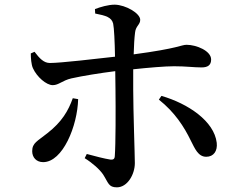

<svg xmlns="http://www.w3.org/2000/svg" viewBox="-20 -774 1040 823"><path d="M798 -171C815 -138 829 -102 864 -102C896 -102 913 -127 909 -162C898 -255 786 -330 672 -363L661 -347C729 -293 769 -231 798 -171ZM292 -353C273 -300 246 -252 183 -203C141 -169 118 -162 118 -126C118 -99 136 -79 165 -79C249 -79 312 -234 315 -349ZM112 -545C112 -526 114 -497 121 -482C138 -444 179 -409 206 -409C232 -409 247 -429 286 -438C335 -449 411 -461 474 -469L475 -392C476 -307 476 -154 472 -104C471 -91 464 -89 453 -90C427 -94 389 -104 352 -114L343 -96C377 -75 407 -48 422 -26C445 10 445 29 481 29C526 29 558 -26 558 -75C558 -109 551 -300 551 -391V-477C617 -484 687 -490 726 -490C778 -490 810 -485 844 -485C871 -485 885 -495 885 -519C885 -556 822 -582 780 -582C756 -582 748 -567 553 -541C554 -578 556 -612 559 -635C562 -663 581 -668 581 -689C581 -717 519 -753 472 -754C444 -754 410 -744 387 -735L388 -716C434 -707 458 -700 465 -673C469 -655 472 -594 473 -531C393 -522 240 -504 194 -504C168 -504 150 -523 128 -552Z"/></svg>

Font: Noto Serif CJK JP SemiBold
Style: Regular
Weight: 600
Designer: Ryoko NISHIZUKA 西塚涼子 (kana & ideographs); Frank Grießhammer (Latin, Greek & Cyrillic); Wenlong ZHANG 张文龙 (bopomofo); San
Foundry: Adobe
Version: Version 2.001;hotconv 1.1.0;makeotfexe 2.6.0